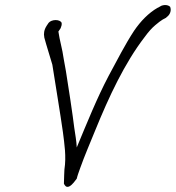

<svg xmlns="http://www.w3.org/2000/svg" viewBox="-20 -737 698 763"><path d="M165 -634C155 -618 153 -603 156 -589V-588C165 -554 178 -515 188 -480C197 -422 221 -277 230 -212C236 -164 244 -116 236 -63L235 -41C235 -31 234 -16 234 -7C238 1 243 9 255 4C269 -3 279 -20 285 -27C288 -40 293 -53 299 -70C316 -118 337 -166 358 -218C413 -353 475 -486 555 -590C571 -612 584 -626 597 -637C609 -647 619 -655 626 -659L641 -667V-668C659 -680 661 -699 656 -710C650 -716 637 -720 621 -714L607 -706H606C570 -685 539 -653 513 -615C478 -562 445 -497 412 -436C365 -347 325 -247 285 -151C284 -177 279 -202 275 -230C271 -267 248 -419 242 -454L233 -504C228 -542 217 -576 212 -612L213 -613L221 -625L222 -628C224 -632 226 -639 225 -646C219 -661 185 -661 173 -646Z"/></svg>

Font: Stray Cat
Style: BdCnObl
Weight: 700
Version: Version 1.0